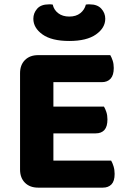

<svg xmlns="http://www.w3.org/2000/svg" viewBox="-20 -859 587 881"><path d="M155 2Q117 2 94.5 -20.5Q72 -43 72 -81V-523Q72 -561 94.5 -583.5Q117 -606 155 -606H486Q492 -596 497 -581Q502 -566 502 -547Q502 -514 487.5 -498Q473 -482 447 -482H225V-370H457Q463 -360 468 -345Q473 -330 473 -311Q473 -278 459 -262.5Q445 -247 419 -247H225V-122H490Q496 -112 501 -96Q506 -80 506 -61Q506 -28 491.5 -13Q477 2 452 2ZM298 -783Q329 -783 348.5 -798.5Q368 -814 374 -838Q379 -839 383 -839Q387 -839 392 -839Q427 -839 445 -819Q463 -799 463 -773Q463 -731 420.5 -701Q378 -671 298 -671Q217 -671 175 -701Q133 -731 133 -773Q133 -799 150.5 -819Q168 -839 204 -839Q209 -839 213 -839Q217 -839 222 -838Q227 -814 247 -798.5Q267 -783 298 -783Z"/></svg>

Font: Baloo Paaji 2
Style: Bold
Weight: 700
Designer: Shuchita Grover, Noopur Datye and Ek Type
Foundry: Ek Type
Version: Version 1.640;hotconv 1.0.111;makeotfexe 2.5.65597; ttfautoh